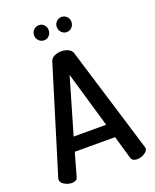

<svg xmlns="http://www.w3.org/2000/svg" viewBox="-167 -1017 894 1110"><g transform="rotate(-20 280.5 -461.5)"><path d="M79 0Q65 0 49 -6Q33 -12 23 -21.5Q13 -31 13 -44Q13 -47 14 -53L213 -701Q219 -719 238.5 -728Q258 -737 280 -737Q303 -737 322.5 -728Q342 -719 348 -701L546 -53Q548 -47 548 -44Q548 -32 537.5 -22Q527 -12 511.5 -6Q496 0 481 0Q468 0 458.5 -5Q449 -10 445 -22L404 -164H156L116 -22Q113 -10 102.5 -5Q92 0 79 0ZM180 -249H380L280 -592ZM350 -830Q331 -830 318 -844Q305 -858 305 -877Q305 -896 318 -909.5Q331 -923 350 -923Q369 -923 382 -909.5Q395 -896 395 -877Q395 -858 382 -844Q369 -830 350 -830ZM211 -830Q192 -830 178.5 -844Q165 -858 165 -877Q165 -896 178.5 -909.5Q192 -923 211 -923Q230 -923 242.5 -909.5Q255 -896 255 -877Q255 -858 242.5 -844Q230 -830 211 -830Z"/></g></svg>

Font: Dosis SemiBold
Style: Regular
Weight: 600
Designer: EdgarTolentino, PabloImpallari, IginoMarini
Foundry: EdgarTolentino, PabloImpallari, IginoMarini
Version: Version 3.001; ttfautohint (v1.8.2)